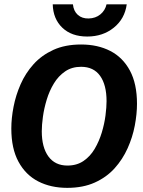

<svg xmlns="http://www.w3.org/2000/svg" viewBox="-20 -872 673 904"><path d="M296.7 12.5Q219.2 12.5 160 -17.9Q100.8 -48.3 67.1 -110.4Q33.3 -172.5 33.3 -266.7Q33.3 -315 43.8 -369.2Q54.2 -423.3 77.1 -475.4Q100 -527.5 137.9 -569.6Q175.8 -611.7 231.2 -637.1Q286.7 -662.5 361.7 -662.5Q440 -662.5 499.2 -632.1Q558.3 -601.7 591.7 -539.6Q625 -477.5 625 -383.3Q625 -335 614.6 -280.4Q604.2 -225.8 580.8 -173.8Q557.5 -121.7 519.6 -79.6Q481.7 -37.5 426.2 -12.5Q370.8 12.5 296.7 12.5ZM297.5 -92.5Q341.7 -92.5 373.3 -114.2Q405 -135.8 425.8 -171.2Q446.7 -206.7 459.2 -247.9Q471.7 -289.2 476.7 -328.3Q481.7 -367.5 481.7 -395.8Q481.7 -472.5 451.2 -515Q420.8 -557.5 361.7 -557.5Q318.3 -557.5 286.7 -535.8Q255 -514.2 233.8 -479.2Q212.5 -444.2 200 -402.9Q187.5 -361.7 182.1 -322.5Q176.7 -283.3 176.7 -254.2Q176.7 -178.3 207.9 -135.4Q239.2 -92.5 297.5 -92.5ZM390.8 -700Q316.7 -700 273.3 -741.7Q230 -783.3 228.3 -851.7H323.3Q326.7 -819.2 346.7 -801.7Q366.7 -784.2 397.5 -785Q430 -785.8 452.5 -804.2Q475 -822.5 481.7 -851.7H576.7Q567.5 -783.3 515.8 -741.7Q464.2 -700 390.8 -700Z"/></svg>

Font: Familjen Grotesk
Style: Bold Italic
Weight: 700
Italic angle: -9.46201°
Designer: Anders Wikstroem, Jonas Baeckman, Matilda Gysing, Kristian Moeller
Foundry: Familjen STHLM AB
Version: Version 2.002; ttfautohint (v1.8.4.7-5d5b)